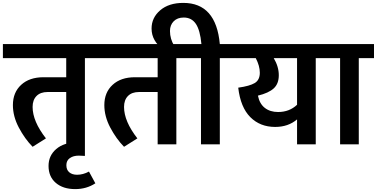

<svg xmlns="http://www.w3.org/2000/svg" viewBox="-40 -996 2601 1325"><path d="M651 -692V-595H546V0H417V-361H288Q239 -361 212 -333.5Q185 -306 185 -258Q185 -159 277 -41L185 17Q131 -38 90 -115.5Q49 -193 49 -271Q49 -358 106 -410.5Q163 -463 260 -463H417V-595H-20V-692Z M574 188 618 269Q557 309 479 309Q395 309 345 266Q295 223 295 149Q295 78 348 32.5Q401 -13 489 -13Q522 -13 546 -10V80Q522 78 504 78Q466 78 442 95Q418 112 418 144Q418 176 438 193Q458 210 492 210Q533 210 574 188Z M1282 -692V-595H1177V0H1048V-361H919Q870 -361 843 -333.5Q816 -306 816 -258Q816 -159 908 -41L816 17Q762 -38 721 -115.5Q680 -193 680 -271Q680 -358 737 -410.5Q794 -463 891 -463H1048V-595H611V-692Z M1582 -692V-595H1477V0H1347V-595H1245V-692H1350Q1341 -788 1311.5 -831.5Q1282 -875 1228 -875Q1184 -875 1158.5 -849Q1133 -823 1133 -782Q1133 -727 1163 -679L1080 -661Q1048 -682 1027 -718.5Q1006 -755 1006 -799Q1006 -874 1065.5 -925Q1125 -976 1225 -976Q1451 -976 1477 -692Z M2244 -692V-595H2139V0H2010V-172Q1949 -120 1859 -120Q1755 -120 1687.5 -187.5Q1620 -255 1604 -391Q1683 -402 1718 -423Q1753 -444 1753 -494Q1753 -541 1725 -595H1542V-692ZM2010 -273V-595H1849Q1884 -536 1884 -477Q1884 -418 1849 -386Q1814 -354 1740 -336Q1751 -280 1787.5 -251.5Q1824 -223 1879 -223Q1957 -223 2010 -273Z M2541 -692V-595H2436V0H2307V-595H2204V-692Z"/></svg>

Font: FiraGO SemiBold
Style: Regular
Weight: 600
Designer: bBox Type
Foundry: bBox Type GmbH
Version: Version 1.001;PS 001.001;hotconv 1.0.88;makeotf.lib2.5.64775